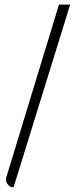

<svg xmlns="http://www.w3.org/2000/svg" viewBox="-20 -718 347 822"><path d="M5.9 44.9 232.4 -698.2H280.3L38.1 84Q25.4 84 15.6 74.2Q5.9 64.5 5.9 51.8Z"/></svg>

Font: Shadows Into Light
Style: Regular
Weight: 400
Designer: Kimberly Geswein
Foundry: Kimberly Geswein
Version: Version 001.000